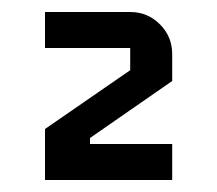

<svg xmlns="http://www.w3.org/2000/svg" viewBox="-20 -580 362 320"><path d="M267 -280H55V-365L197 -463V-500H55V-560H197Q226 -560 246.5 -539.5Q267 -519 267 -490V-445L130 -350V-340H267Z"/></svg>

Font: Iceland
Style: Regular
Weight: 400
Designer: Cyreal (www.cyreal.org)
Foundry: Cyreal (www.cyreal.org)
Version: Version 1.001